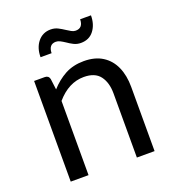

<svg xmlns="http://www.w3.org/2000/svg" viewBox="-130 -808 818 907"><g transform="rotate(-20 279.0 -354.0)"><path d="M492 0H403V-322.5Q403 -377 378 -410.2Q353 -443.5 297 -443.5Q220.5 -443.5 160 -373V0H70.5V-506H124Q143 -506 147.5 -488L154.5 -433Q187 -469.5 228 -492Q269.5 -514 322.5 -514Q378.5 -514 416.2 -490Q454 -466 473 -423Q492 -380 492 -322.5ZM340.5 -599Q321 -599 304.8 -607.2Q288.5 -615.5 274.5 -625.5Q262.5 -633.5 251.5 -639.2Q240.5 -645 230 -645Q194 -645 193 -601H137.5Q137.5 -648 162 -678Q186.5 -708 226.5 -708Q246.5 -708 263 -699.5Q279.5 -691 293.5 -681.5Q305.5 -673.5 316 -667.8Q326.5 -662 337 -662Q374 -662 374.5 -705.5H429Q429 -660 405.8 -629.5Q382.5 -599 340.5 -599Z"/></g></svg>

Font: Verano Sans
Style: Regular
Weight: 400
Designer: Lukasz Dziedzic with Adam Twardoch and Botio Nikoltchev
Foundry: tyPoland Lukasz Dziedzic
Version: Version 3.001;December 28, 2019;FontCreator 12.0.0.2547 64-b